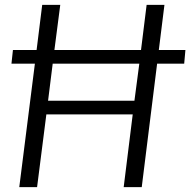

<svg xmlns="http://www.w3.org/2000/svg" viewBox="-20 -767 780 787"><path d="M59 0 123 -506H27L33 -562H130L153 -747H227L203 -562H558L581 -747H654L631 -562H740L735 -506H624L561 0H487L524 -298H170L132 0ZM177 -354H531L551 -506H196Z"/></svg>

Font: Merriweather Sans Light
Style: Italic
Weight: 300
Italic angle: -7.5°
Designer: Eben Sorkin
Foundry: Eben Sorkin
Version: Version 2.001; ttfautohint (v1.8.3)